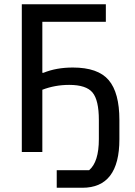

<svg xmlns="http://www.w3.org/2000/svg" viewBox="-20 -718 640 907"><path d="M248 169V86H401Q447 47 447 -61V-151Q447 -245 417 -281Q387 -317 307 -317Q240 -317 180 -294V0H83V-698H480V-615H180V-374H185Q246 -399 324 -399Q443 -399 493.5 -339.5Q544 -280 544 -151V-60Q544 169 369 169Z"/></svg>

Font: IBM Plex Mono Text
Style: Regular
Weight: 450
Designer: Mike Abbink, Paul van der Laan, Pieter van Rosmalen
Foundry: Bold Monday
Version: Version 2.000